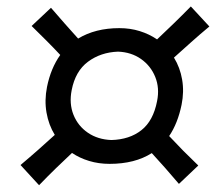

<svg xmlns="http://www.w3.org/2000/svg" viewBox="-20 -610 663 580"><path d="M98 -50.5 42 -111.5Q70 -135 96 -158Q122 -181 145.5 -202.5Q127 -232.5 120.5 -269.8Q114 -307 122 -347.5Q133.5 -404 162 -444Q142.5 -465 120.5 -487Q98.5 -509 75.5 -531.5L134 -586.5Q155 -562 175.8 -538.5Q196.5 -515 216 -493.5Q268 -525 340.5 -525Q373.5 -525 402.2 -516Q431 -507 454.5 -491Q478.5 -513.5 504.2 -538.5Q530 -563.5 556.5 -590.5L612.5 -530Q583.5 -506 556.8 -482Q530 -458 505.5 -436Q524 -406 530.2 -369.5Q536.5 -333 528.5 -293.5Q517 -237.5 491 -199Q511 -177.5 533.2 -155Q555.5 -132.5 579 -110L520.5 -54.5Q499.5 -79.5 478.8 -102.8Q458 -126 438.5 -147.5Q387.5 -115 311 -115Q278 -115 249.2 -123.8Q220.5 -132.5 197.5 -148Q174 -126 149 -101.8Q124 -77.5 98 -50.5ZM316.5 -187Q371.5 -188.5 407.2 -216.8Q443 -245 454.5 -304.5Q462.5 -344 449 -377.5Q435.5 -411 406 -431.8Q376.5 -452.5 336.5 -454Q284 -452 245.8 -423.5Q207.5 -395 196.5 -337.5Q188.5 -297 202 -263.2Q215.5 -229.5 245.5 -209Q275.5 -188.5 316.5 -187Z"/></svg>

Font: Commissioner Flair
Style: Italic
Weight: 400
Italic angle: -12°
Designer: Kostas Bartsokas
Foundry: Kostas Bartsokas
Version: Version 1.000; ttfautohint (v1.8.3)